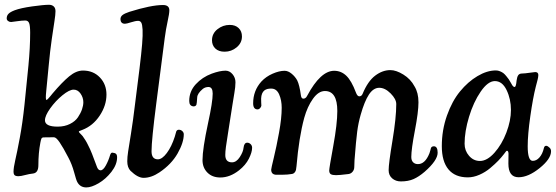

<svg xmlns="http://www.w3.org/2000/svg" viewBox="-20 -737 2348 811"><path d="M83.5 -295.4 100.1 -460.4Q107.4 -536.1 107.4 -598.6Q107.4 -628.4 103 -639.4Q98.6 -650.4 86.9 -650.4Q72.8 -650.4 51.3 -647.2Q29.8 -644 26.9 -644Q19.5 -644 13.9 -648.4Q8.3 -652.8 8.3 -659.2Q8.3 -670.9 15.9 -678.7Q23.4 -686.5 42.5 -693.8Q67.4 -703.1 116 -710Q164.6 -716.8 187 -716.8Q199.2 -716.8 206.8 -710Q214.4 -703.1 214.4 -689.9Q214.4 -675.3 210.2 -648.9Q206.1 -622.6 198.7 -572Q191.4 -521.5 186 -462.9L175.3 -352.1Q171.4 -314.9 176.3 -314.9Q178.2 -314.9 182.6 -319.3Q187 -323.7 193.6 -331.8Q200.2 -339.8 201.7 -341.8Q242.2 -389.6 272 -414.3Q301.8 -439 330.6 -439Q374 -439 401.9 -409.9Q429.7 -380.9 429.7 -337.4Q429.7 -291.5 401.1 -248.5Q372.6 -205.6 328.1 -188.5Q313 -183.1 313 -181.2Q313 -179.2 315.9 -176Q318.8 -172.9 323 -168.7Q327.1 -164.6 329.1 -162.1Q335 -153.8 340.6 -145Q346.2 -136.2 351.3 -125.5Q356.4 -114.7 360.4 -106.9Q364.3 -99.1 368.9 -86.7Q373.5 -74.2 375.7 -68.6Q377.9 -63 382.8 -50Q387.7 -37.1 388.7 -34.2Q394 -18.1 404.3 -17.6Q415.5 -17.1 427 -38.1Q438.5 -59.1 444.8 -81.1Q448.2 -92.3 454.1 -92.3Q465.3 -91.3 470 -87.2Q474.6 -83 474.6 -72.3Q474.6 -42 450.7 -11.2Q426.8 19.5 396.5 37.1Q366.2 54.7 344.7 54.7Q318.8 54.7 306.6 32.2Q302.2 24.9 293 -9.5Q283.7 -43.9 268.6 -71.8Q246.6 -114.3 231.9 -135.7Q217.3 -157.2 208 -157.2Q204.1 -157.2 187 -157Q169.9 -156.7 165.5 -156.7Q157.7 -156.7 155.3 -152.1Q152.8 -147.5 150.4 -133.8Q142.1 -90.8 142.1 -39.1Q142.1 -6.3 118.7 -3.9Q104 -2.4 85.9 2.4Q67.9 7.3 58.1 7.3Q45.9 7.3 41.5 2.7Q37.1 -2 37.1 -10.7Q37.1 -28.8 44.4 -60.3Q51.8 -91.8 63.5 -154.1Q75.2 -216.3 83.5 -295.4ZM169.9 -229Q169.9 -202.1 223.6 -202.1Q252.9 -202.1 275.4 -213.4Q297.9 -224.6 309.3 -241.7Q320.8 -258.8 326.4 -275.1Q332 -291.5 332 -305.2Q332 -324.7 320.3 -341.6Q308.6 -358.4 291 -358.4Q272.9 -358.4 243.7 -334.5Q214.4 -310.5 192.1 -279.3Q169.9 -248 169.9 -229Z M549.8 -292.5 569.3 -447.3Q577.1 -511.2 580.3 -550.3Q583.5 -589.4 582.3 -611.6Q581.1 -633.8 576.7 -641.4Q572.3 -648.9 563.5 -648.9Q552.2 -648.9 533.4 -642.8Q514.6 -636.7 507.8 -636.7Q498 -636.7 493.4 -642.1Q488.8 -647.5 488.8 -655.8Q488.8 -666.5 497.3 -673.3Q505.9 -680.2 526.4 -687Q618.2 -715.8 668.5 -715.8Q695.3 -715.8 695.3 -693.4Q695.3 -679.7 688 -646.7Q680.7 -613.8 675.8 -576.2L640.1 -299.8Q620.1 -145 620.1 -98.1Q620.1 -64 647 -64Q664.6 -64 684.6 -90.6Q704.6 -117.2 718.3 -159.7Q719.7 -164.6 721.7 -171.9Q723.6 -179.2 724.6 -181.9Q725.6 -184.6 728.3 -186.8Q731 -189 735.4 -189Q744.1 -189 750.2 -183.1Q756.3 -177.2 756.3 -169.9Q756.3 -134.8 730.2 -88.9Q704.1 -43 653.3 -8.8Q619.1 14.2 586.4 14.2Q562 14.2 531.2 -15.6Q517.6 -29.8 517.6 -55.7Q517.6 -73.7 521.2 -96.9Q524.9 -120.1 533.4 -173.6Q542 -227.1 549.8 -292.5Z M875.5 -566.9Q875.5 -595.2 898.4 -613.5Q921.4 -631.8 950.2 -631.8Q974.1 -631.8 988 -618.4Q1002 -605 1002 -583Q1002 -555.7 979.7 -537.1Q957.5 -518.6 928.7 -518.6Q903.8 -518.6 889.6 -532Q875.5 -545.4 875.5 -566.9ZM858.9 -217.3Q878.4 -306.2 878.4 -341.8Q878.4 -368.7 861.3 -369.6Q846.7 -369.6 836.4 -361.3Q814 -342.3 813 -326.2Q811.5 -299.3 809.6 -294.4Q806.2 -287.6 797.4 -287.6Q779.3 -289.1 779.3 -310.5Q779.3 -351.1 806.9 -381.1Q834.5 -411.1 874 -425.8Q908.7 -438.5 932.6 -438.5Q949.7 -438.5 962.2 -423.6Q974.6 -408.7 974.6 -389.6Q974.6 -379.9 973.4 -368.4Q972.2 -356.9 970 -344.5Q967.8 -332 962.2 -296.6Q956.5 -261.2 950.7 -223.1Q948.7 -209 942.9 -173.1Q937 -137.2 934.3 -116.5Q931.6 -95.7 931.6 -82.5Q931.6 -51.3 960 -51.3Q978.5 -51.3 992.9 -73.5Q1007.3 -95.7 1008.8 -113.3Q1011.2 -134.3 1024.4 -134.3Q1032.2 -134.3 1038.6 -128.2Q1044.9 -122.1 1044.9 -112.8Q1044.9 -93.8 1031.2 -66.7Q1017.6 -39.6 989.7 -17.6Q951.2 12.7 910.6 12.7Q876.5 12.7 856 -8.1Q835.4 -28.8 835.4 -60.5Q835.4 -107.9 858.9 -217.3Z M1277.8 -333Q1334 -438 1391.6 -438Q1420.9 -438 1442.9 -417Q1464.8 -396 1483.4 -346.2Q1489.3 -330.1 1497.6 -330.1Q1507.3 -330.1 1511.7 -340.8Q1533.7 -394 1564.7 -417.5Q1595.7 -440.9 1628.9 -440.9Q1653.3 -440.9 1683.8 -422.1Q1714.4 -403.3 1731 -372.1Q1747.6 -345.2 1747.6 -304.7Q1747.6 -264.2 1732.4 -185.3Q1717.3 -106.4 1717.3 -74.2Q1717.3 -59.6 1724.6 -52Q1731.9 -44.4 1743.2 -43.9Q1774.9 -42 1793.9 -89.4Q1795.9 -94.2 1797.6 -101.3Q1799.3 -108.4 1800.3 -111.6Q1801.3 -114.7 1804.4 -116.9Q1807.6 -119.1 1813 -119.1Q1828.6 -118.7 1828.6 -91.8Q1828.6 -59.6 1773.4 -11.2Q1749.5 9.3 1727.1 19.3Q1704.6 29.3 1673.3 29.3Q1651.4 29.3 1636.5 16.4Q1621.6 3.4 1621.6 -18.1Q1621.6 -45.9 1637.7 -142.8Q1653.8 -239.7 1653.8 -297.4Q1653.8 -318.4 1630.1 -342.3Q1606.4 -366.2 1582 -366.2Q1557.1 -366.2 1538.3 -337.6Q1519.5 -309.1 1503.4 -252Q1493.7 -218.3 1488.8 -181.2Q1483.9 -144 1477.5 -60.5Q1477.1 -53.2 1476.8 -40.8Q1476.6 -28.3 1475.6 -23.9Q1473.1 -14.6 1466.1 -8.3Q1459 -2 1448.7 -1.5Q1413.6 2.9 1399.4 2.9Q1384.3 2.9 1377.4 -1.2Q1370.6 -5.4 1370.6 -17.1Q1370.6 -26.9 1387.7 -120.4Q1404.8 -213.9 1404.8 -268.1Q1404.8 -352.5 1352.5 -352.5Q1325.2 -352.5 1301.8 -319.6Q1278.3 -286.6 1265.1 -239.3Q1242.7 -156.7 1232.4 -35.2Q1231.4 -24.9 1230.2 -19.3Q1229 -13.7 1224.4 -8.3Q1219.7 -2.9 1211.9 -2Q1194.3 1 1174.8 1H1144Q1125.5 -1 1125.5 -20.5Q1125.5 -25.4 1136.5 -70.6Q1147.5 -115.7 1158.7 -177Q1169.9 -238.3 1169.9 -281.7Q1169.9 -313.5 1159.2 -338.1Q1148.4 -362.8 1126 -362.8Q1107.4 -363.3 1096.7 -355Q1084 -344.7 1083 -320.8Q1082.5 -313.5 1083.3 -304.7Q1084 -295.9 1084 -291Q1083.5 -285.6 1078.6 -280.3Q1073.7 -274.9 1067.4 -274.9Q1049.3 -275.4 1049.3 -300.8Q1049.3 -354 1084 -392.6Q1103.5 -413.6 1131.6 -425.8Q1159.7 -438 1182.1 -438Q1196.8 -438 1211.7 -425.8Q1226.6 -413.6 1235.4 -397.5Q1245.1 -377.9 1251 -334Q1252.9 -320.3 1261.2 -320.3Q1265.1 -320.3 1268.3 -322Q1271.5 -323.7 1272.9 -325.4Q1274.4 -327.1 1275.9 -329.8Q1277.3 -332.5 1277.8 -333Z M2307.6 -98.1Q2307.6 -65.9 2259.5 -27.1Q2211.4 11.7 2170.4 11.7Q2127.4 11.7 2127.4 -45.9Q2127.4 -53.7 2127.7 -69.3Q2127.9 -85 2127.9 -88.9Q2127 -100.1 2121.6 -100.1Q2119.6 -100.1 2117.9 -98.1Q2116.2 -96.2 2113.5 -92.5Q2110.8 -88.9 2108.9 -86.4Q2098.1 -72.3 2084.7 -58.3Q2071.3 -44.4 2050.8 -27.1Q2030.3 -9.8 2005.1 1.2Q1980 12.2 1956.1 12.2Q1902.3 12.2 1874.3 -21.5Q1846.2 -55.2 1846.2 -119.6Q1846.2 -187.5 1867.9 -248.8Q1889.6 -310.1 1923.1 -350.8Q1956.5 -391.6 1996.8 -415.5Q2037.1 -439.5 2074.7 -439.5Q2083.5 -439.5 2092.3 -435.8Q2101.1 -432.1 2106.7 -427.7Q2112.3 -423.3 2119.1 -414.8Q2126 -406.2 2128.9 -402.1Q2131.8 -397.9 2137 -388.7Q2142.1 -379.4 2142.6 -378.9Q2147.9 -369.6 2153.8 -369.6Q2159.7 -369.6 2162.1 -397Q2164.1 -412.1 2168.7 -418.9Q2173.3 -425.8 2182.6 -426.3Q2198.7 -426.8 2217.5 -429.7Q2236.3 -432.6 2240.7 -432.6Q2253.9 -432.6 2253.9 -419.9Q2253.9 -415.5 2252.9 -410.4Q2252 -405.3 2251 -401.1Q2250 -397 2247.6 -387.9Q2245.1 -378.9 2243.2 -371.1Q2231 -323.2 2220 -245.8Q2209 -168.5 2209 -119.1Q2209 -58.6 2229.5 -57.6Q2245.6 -57.1 2258.5 -71.8Q2271.5 -86.4 2277.3 -111.3Q2279.8 -122.1 2288.1 -121.1Q2294.4 -120.1 2302.2 -112.3Q2307.6 -106.4 2307.6 -98.1ZM2070.3 -394.5Q2041 -394.5 2010.5 -350.1Q1980 -305.7 1961.2 -243.7Q1942.4 -181.6 1942.4 -129.9Q1942.4 -100.6 1961.2 -78.9Q1980 -57.1 2007.3 -57.1Q2037.6 -57.1 2068.6 -91.8Q2099.6 -126.5 2118.9 -177Q2138.2 -227.5 2138.2 -272.5Q2138.2 -318.4 2119.9 -356.4Q2101.6 -394.5 2070.3 -394.5Z"/></svg>

Font: Cooper* Medium
Style: Italic
Weight: 500
Italic angle: -7°
Designer: Owen Earl
Foundry: indestructible type*
Version: Version 0.001